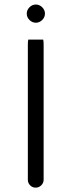

<svg xmlns="http://www.w3.org/2000/svg" viewBox="-20 -840 318 855"><path d="M106 -663.6Q104 -657.2 104 -641.6V-39.1Q104 -24.9 114.3 -14.6Q124.5 -4.4 138.7 -4.4Q153.3 -4.4 163.8 -14.9Q174.3 -25.4 174.3 -39.1V-641.6Q174.3 -655.8 172.4 -663.6ZM111.3 -751Q123.5 -738.8 139.6 -738.8Q155.8 -738.8 168 -751Q180.2 -763.2 180.2 -779.3Q180.2 -795.4 168 -807.6Q155.8 -819.8 139.6 -819.8Q123.5 -819.8 111.3 -807.6Q99.1 -795.4 99.1 -779.3Q99.1 -763.2 111.3 -751Z"/></svg>

Font: YuPearl-ExtraLight
Style: ExtraLight
Weight: 200
Designer: Max Yao
Foundry: Max-Everyday
Version: Version 1.011; ttfautohint (v1.8.3)